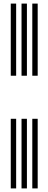

<svg xmlns="http://www.w3.org/2000/svg" viewBox="-20 -930 270 1070"><path d="M160 -508V-910H190V-508ZM40 -508V-910H70V-508ZM100 -508V-910H130V-508ZM160 120V-268H190V120ZM40 120V-268H70V120ZM100 120V-268H130V120Z"/></svg>

Font: Big Shoulders Inline Text Thin Black
Style: Regular
Weight: 900
Version: Version 2.002